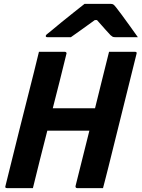

<svg xmlns="http://www.w3.org/2000/svg" viewBox="-20 -966 728 986"><path d="M509 0H376Q371 0 369 -3.5Q367 -7 368 -11Q386 -82 403.5 -153Q421 -224 439 -295H223Q204 -221 185.5 -147.5Q167 -74 149 0H16Q4 0 8 -11Q44 -157 80.5 -303Q117 -449 154 -594Q161 -621 167 -647Q173 -673 180 -700H313Q318 -700 320.5 -696.5Q323 -693 321 -689Q304 -619 286.5 -549.5Q269 -480 251 -410H468Q486 -483 504 -555.5Q522 -628 540 -700H673Q685 -700 681 -689Q645 -544 609 -399Q573 -254 537 -109Q530 -80 522.5 -52Q515 -24 509 0ZM414 -946H550Q557 -946 562 -943Q567 -940 577 -927Q585 -917 604 -891.5Q623 -866 645.5 -834.5Q668 -803 688 -775H574Q563 -775 559 -777Q555 -779 548 -785Q538 -796 520.5 -815Q503 -834 478 -863Q474 -863 467 -863Q429 -835 399 -814Q369 -793 344 -775H224Q214 -775 215 -782Q216 -786 220.5 -790Q225 -794 243 -808Q264 -826 295.5 -851.5Q327 -877 359 -902.5Q391 -928 414 -946Z"/></svg>

Font: Recursive Sn Lnr St
Style: Bold Italic
Weight: 700
Italic angle: -15°
Version: Version 1.079;hotconv 1.0.112;makeotfexe 2.5.65598; ttfautoh